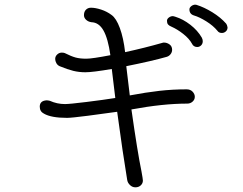

<svg xmlns="http://www.w3.org/2000/svg" viewBox="-20 -803 1040 821"><path d="M813 -389Q813 -377 803.5 -368.5Q794 -360 781 -360Q677 -360 542 -335Q568 -152 585 -70Q591 -37 591 -31Q591 -19 582 -10.5Q573 -2 559 -2Q546 -2 536 -11.5Q526 -21 524 -33Q505 -147 481 -325Q426 -317 355.5 -308Q285 -299 267 -299Q199 -299 168 -317Q150 -326 150 -347Q150 -372 179 -374Q185 -374 193 -372Q224 -358 258 -358Q277 -358 350 -367Q423 -376 473 -384L458 -508Q376 -494 345 -494Q318 -494 293.5 -500Q269 -506 235 -520Q226 -524 221 -533Q216 -542 216 -551Q216 -562 224.5 -570Q233 -578 244 -578Q253 -578 257 -576Q285 -562 303.5 -557Q322 -552 349 -552Q374 -552 452 -567Q442 -638 422.5 -672.5Q403 -707 371 -708Q357 -710 348 -718.5Q339 -727 339 -738Q339 -753 347.5 -761.5Q356 -770 369 -770Q388 -770 412.5 -762Q437 -754 457 -739Q477 -725 492.5 -683Q508 -641 515 -580Q598 -598 675 -620Q677 -621 681 -621Q694 -621 705 -613Q716 -605 716 -590Q716 -580 709.5 -571.5Q703 -563 693 -560Q630 -542 520 -520L535 -395Q604 -408 661 -414.5Q718 -421 778 -421Q794 -421 803.5 -411Q813 -401 813 -389ZM910 -671Q892 -693 862.5 -711.5Q833 -730 809 -737Q790 -743 790 -763Q790 -770 797 -776Q804 -782 813 -783Q819 -783 821 -782Q853 -772 888 -750.5Q923 -729 947 -702Q951 -697 953 -686Q953 -675 945.5 -668.5Q938 -662 929 -662Q916 -662 910 -671ZM801 -616Q789 -638 763.5 -658Q738 -678 713 -689Q703 -693 698.5 -698.5Q694 -704 694 -714Q694 -722 702 -728Q710 -734 719 -734Q722 -734 731 -731Q763 -721 794 -697Q825 -673 843 -642Q847 -634 847 -627Q847 -616 840 -609Q833 -602 823 -602Q816 -602 810 -605.5Q804 -609 801 -616Z"/></svg>

Font: Tsukimi Rounded
Style: Regular
Weight: 400
Designer: Takashi Funayama
Foundry: Takashi Funayama
Version: Version 1.032; ttfautohint (v1.8.3)